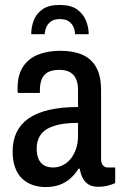

<svg xmlns="http://www.w3.org/2000/svg" viewBox="-20 -743 488 775"><path d="M164 12Q137 12 113 4Q89 -4 70.5 -21Q52 -38 41.5 -65.5Q31 -93 31 -132Q31 -175 46.5 -208Q62 -241 94 -264Q126 -287 176.5 -299Q227 -311 295 -311V-379Q295 -405 287.5 -423Q280 -441 263.5 -451Q247 -461 220 -461Q187 -461 170 -449.5Q153 -438 147 -419.5Q141 -401 141 -378V-368H52Q51 -373 51 -377.5Q51 -382 51 -388Q51 -441 73.5 -474.5Q96 -508 135 -523Q174 -538 224 -538Q275 -538 311.5 -522.5Q348 -507 368 -472Q388 -437 388 -378V-101Q388 -84 395.5 -75.5Q403 -67 415 -67H445V-4Q432 2 414.5 6.5Q397 11 377 11Q353 11 337.5 1.5Q322 -8 313.5 -25Q305 -42 302 -62H297Q284 -41 265.5 -24Q247 -7 222 2.5Q197 12 164 12ZM194 -67Q214 -67 232 -75.5Q250 -84 264 -100.5Q278 -117 286.5 -141Q295 -165 295 -196V-247Q234 -247 197 -234.5Q160 -222 144 -199Q128 -176 128 -144Q128 -119 135.5 -101.5Q143 -84 158 -75.5Q173 -67 194 -67ZM220 -723Q266 -723 291 -705Q316 -687 327 -660Q338 -633 338 -605H283Q283 -618 277.5 -632Q272 -646 259 -656Q246 -666 221 -666Q198 -666 185 -656Q172 -646 166.5 -632Q161 -618 160 -605H106Q106 -633 116 -660Q126 -687 151 -705Q176 -723 220 -723Z"/></svg>

Font: Archivo Condensed Medium
Style: Regular
Weight: 500
Width: 3
Designer: Hector Gatti
Foundry: Omnibus-Type
Version: Version 2.001